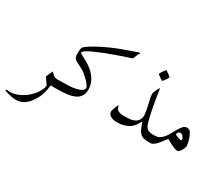

<svg xmlns="http://www.w3.org/2000/svg" viewBox="-168 -831 1584 1357"><g transform="rotate(30 624.0 -152.5)"><path d="M271 -30.8Q271 -24.9 270.3 -19.5Q269.5 -14.2 266.8 -9.8Q264.2 -5.4 258.8 -2.7Q253.4 0 244.1 0H226.1Q222.2 0 218.8 -0.5Q215.3 -1 210.9 -1Q208.5 19.5 204.8 39.8Q201.2 60.1 194.1 80.1Q187 100.1 176 119.9Q165 139.6 148.4 160.2Q129.9 182.6 105.7 196.8Q81.5 210.9 47.9 210.9Q34.2 210.9 17.3 208.3Q0.5 205.6 -14.2 201.7Q-28.8 197.8 -38.8 194.1Q-48.8 190.4 -48.8 188Q-48.8 185.1 -46.1 183.1Q-43.5 181.2 -41 181.2Q-40.5 181.2 -37.6 181.6Q-34.7 182.1 -30.8 182.6Q-26.9 183.1 -22.7 183.6Q-18.6 184.1 -15.1 184.1Q-1 184.1 16.6 180.2Q34.2 176.3 53.7 167.7Q73.2 159.2 93.5 145.5Q113.8 131.8 133.3 112.3Q149.4 96.2 159.7 80.6Q169.9 64.9 176 52Q182.1 39.1 184.6 30Q187 21 187 18.1Q187 15.1 181.4 6.6Q175.8 -2 168.9 -11.2Q162.1 -20.5 156.5 -28.6Q150.9 -36.6 150.9 -39.1Q150.9 -40 154.1 -47.6Q157.2 -55.2 161.1 -64Q165 -72.8 168.9 -81.1Q172.9 -89.4 173.8 -91.8H176.8Q186.5 -80.6 198.5 -70.8Q210.4 -61 226.1 -61H244.1Q253.4 -61 258.8 -58.3Q264.2 -55.7 266.8 -51.5Q269.5 -47.4 270.3 -42Q271 -36.6 271 -30.8Z M646 -512.2Q638.2 -502.4 634 -492.7Q629.9 -482.9 627 -475.1Q624 -467.3 621.1 -461.7Q618.2 -456.1 612.8 -454.1Q592.3 -447.8 560.1 -436.8Q527.8 -425.8 491 -412.6Q454.1 -399.4 416.7 -384.8Q379.4 -370.1 349.4 -356.2Q319.3 -342.3 300.5 -330.3Q281.7 -318.4 281.7 -310.1Q281.7 -305.7 290 -300.5Q298.3 -295.4 311.5 -288.6Q324.7 -281.7 341.3 -272.5Q357.9 -263.2 375 -251Q390.6 -239.3 405.5 -224.4Q420.4 -209.5 431.9 -191.4Q443.4 -173.3 450.2 -152.6Q457 -131.8 457 -108.9Q457 -73.2 441.9 -51.8Q426.8 -30.3 399.2 -18.8Q371.6 -7.3 333.5 -3.7Q295.4 0 250 0H231.9Q222.7 0 217.3 -2.7Q211.9 -5.4 209.2 -9.8Q206.5 -14.2 205.8 -19.5Q205.1 -24.9 205.1 -30.8Q205.1 -36.6 205.8 -42Q206.5 -47.4 209.2 -51.5Q211.9 -55.7 217.3 -58.3Q222.7 -61 231.9 -61H250Q290.5 -61 320.1 -62.5Q349.6 -64 370.6 -67.9Q408.2 -75.2 423.1 -86.7Q438 -98.1 438 -107.9Q438 -116.7 430.2 -128.4Q422.4 -140.1 411.4 -152.1Q400.4 -164.1 388.4 -174.8Q376.5 -185.5 367.7 -192.9Q357.4 -201.2 344.7 -208.5Q332 -215.8 319.6 -221.9Q307.1 -228 296.4 -233.4Q285.6 -238.8 279.8 -243.2Q270 -251 265.9 -261Q261.7 -271 261.7 -292Q261.7 -313 264.2 -327.1Q266.6 -341.3 272 -346.2Q286.1 -358.4 305.7 -371.1Q325.2 -383.8 347.9 -396.2Q370.6 -408.7 394.8 -420.4Q418.9 -432.1 441.9 -442.4Q464.8 -452.6 485.4 -460.7Q505.9 -468.8 521 -474.1Q530.8 -477.5 550 -484.4Q569.3 -491.2 589.1 -498.3Q608.9 -505.4 624.3 -510.7Q639.6 -516.1 641.6 -516.1Q642.6 -516.1 643.3 -514.6Q644 -513.2 646 -512.2Z M1047.4 -30.8Q1047.4 -24.9 1046.6 -19.5Q1045.9 -14.2 1043.2 -9.8Q1040.5 -5.4 1035.2 -2.7Q1029.8 0 1020.5 0H1002.4Q977.5 0 961.9 -6.1Q946.3 -12.2 935.8 -24.9Q925.3 -37.6 917.2 -56.9Q909.2 -76.2 899.4 -103Q886.7 -81.1 875.5 -64.9Q864.3 -48.8 848.6 -38.1Q826.2 -22.5 800 -15.6Q773.9 -8.8 746.6 -8.8Q733.9 -8.8 720.7 -11Q707.5 -13.2 696.8 -18.6Q686 -23.9 679.2 -32.7Q672.4 -41.5 672.4 -54.2Q672.4 -57.6 675.3 -67.9Q678.2 -78.1 682.1 -89.1Q686 -100.1 689.9 -108.6Q693.8 -117.2 695.8 -117.2Q697.3 -117.2 698.5 -115Q699.7 -112.8 700.4 -109.9Q701.2 -106.9 701.9 -104Q702.6 -101.1 703.6 -99.1Q705.1 -94.7 708.7 -90.1Q712.4 -85.4 719.7 -81.3Q727.1 -77.1 738.8 -74.5Q750.5 -71.8 767.6 -71.8Q790 -71.8 812 -73.7Q834 -75.7 851.1 -83.7Q868.2 -91.8 878.9 -107.4Q889.6 -123 889.6 -150.9Q887.2 -173.8 882.8 -196Q878.4 -218.3 873.5 -238.8Q868.7 -259.3 865.2 -277.3Q861.8 -295.4 861.8 -310.1Q861.8 -314.5 865.5 -324Q869.1 -333.5 873.8 -343.5Q878.4 -353.5 882.6 -360.8Q886.7 -368.2 887.7 -368.2Q890.1 -368.2 890.9 -365.7Q891.6 -363.3 892.6 -355Q896 -331.1 900.4 -304.2Q904.8 -277.3 909.7 -250.2Q914.6 -223.1 919.7 -197.5Q924.8 -171.9 930.2 -150.1Q935.5 -128.4 940.7 -112.1Q945.8 -95.7 950.7 -87.9Q959 -74.2 973.1 -67.6Q987.3 -61 1002.4 -61H1020.5Q1029.8 -61 1035.2 -58.3Q1040.5 -55.7 1043.2 -51.5Q1045.9 -47.4 1046.6 -42Q1047.4 -36.6 1047.4 -30.8ZM909.7 -469.7Q909.7 -467.8 905.3 -460.2Q900.9 -452.6 895.3 -444.1Q889.6 -435.5 884 -428.7Q878.4 -421.9 876.5 -421.9Q875.5 -421.9 868.4 -426.3Q861.3 -430.7 853.3 -436.3Q845.2 -441.9 838.9 -447.3Q832.5 -452.6 832.5 -454.6Q832.5 -456.5 837.2 -464.1Q841.8 -471.7 847.4 -480.2Q853 -488.8 858.4 -495.6Q863.8 -502.4 865.2 -502.4Q867.2 -502.4 874.5 -497.8Q881.8 -493.2 889.6 -487.3Q897.5 -481.4 903.6 -476.1Q909.7 -470.7 909.7 -469.7Z M1257.8 -109.9Q1257.8 -103.5 1253.9 -92.8Q1250 -82 1243.9 -71.8Q1237.8 -61.5 1230.5 -54.2Q1223.1 -46.9 1216.8 -46.9Q1209 -46.9 1197 -50.8Q1185.1 -54.7 1171.6 -61Q1158.2 -67.4 1144.8 -74.7Q1131.3 -82 1120.6 -88.9Q1111.8 -78.6 1103.5 -67.4Q1095.2 -56.2 1087.2 -45.9Q1079.1 -35.6 1071 -26.9Q1063 -18.1 1054.7 -12.2Q1046.9 -6.8 1040.3 -3.4Q1033.7 0 1026.9 0H1008.8Q999.5 0 994.1 -2.7Q988.8 -5.4 986.1 -9.8Q983.4 -14.2 982.7 -19.5Q981.9 -24.9 981.9 -30.8Q981.9 -36.6 982.7 -42Q983.4 -47.4 986.1 -51.5Q988.8 -55.7 994.1 -58.3Q999.5 -61 1008.8 -61H1026.9Q1047.9 -61 1063.5 -70.6Q1079.1 -80.1 1091.6 -95Q1104 -109.9 1114.3 -128.4Q1124.5 -147 1134.8 -165Q1141.6 -176.8 1148.2 -187.3Q1154.8 -197.8 1162.1 -206.1Q1169.4 -214.4 1177.2 -219.2Q1185.1 -224.1 1194.8 -224.1Q1206.1 -224.1 1214.1 -219.7Q1222.2 -215.3 1229.5 -203.1Q1235.4 -192.9 1240.7 -179.9Q1246.1 -167 1249.8 -153.8Q1253.4 -140.6 1255.6 -128.9Q1257.8 -117.2 1257.8 -109.9ZM1206.5 -131.8Q1206.5 -137.2 1203.9 -143.6Q1201.2 -149.9 1196.5 -155.5Q1191.9 -161.1 1186 -165Q1180.2 -168.9 1173.8 -168.9Q1164.1 -168.9 1157.5 -162.1Q1150.9 -155.3 1150.9 -147Q1150.9 -145.5 1151.9 -143.6Q1152.8 -141.6 1156.7 -139.2Q1161.6 -136.2 1168.7 -133.8Q1175.8 -131.3 1182.6 -129.4Q1189.5 -127.4 1194.8 -126.2Q1200.2 -125 1201.7 -125Q1206.5 -125 1206.5 -131.8Z"/></g></svg>

Font: Scheherazade
Style: Regular
Weight: 400
Designer: SIL International
Foundry: SIL International
Version: Version 2.100 (build 932/914)